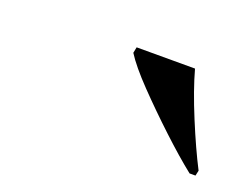

<svg xmlns="http://www.w3.org/2000/svg" viewBox="-44 -839 394 306"><g transform="rotate(20 153.0 -686.0)"><path d="M294 -606Q270 -625 239.5 -653.5Q209 -682 182.5 -709.5Q156 -737 144 -756L146 -766H245Q254 -733 272 -689.5Q290 -646 306 -615L304 -606Z"/></g></svg>

Font: Noto Serif Display Medium
Style: Italic
Weight: 500
Italic angle: -12°
Designer: Monotype Design Team
Foundry: Monotype Imaging Inc.
Version: Version 2.009